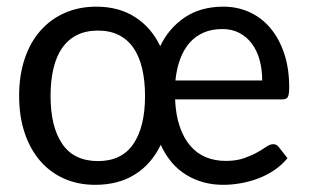

<svg xmlns="http://www.w3.org/2000/svg" viewBox="-20 -534 907 562"><path d="M634 -514.5Q675 -514.5 710.2 -498.5Q745.5 -482.5 771.2 -452Q797 -421.5 811.8 -377.8Q826.5 -334 826.5 -278Q826.5 -257.5 822.5 -250.2Q818.5 -243 806 -243H492.5Q494.5 -197.5 506 -163.8Q517.5 -130 536.8 -107.5Q556 -85 582.2 -74Q608.5 -63 641 -63Q671.5 -63 693.8 -70.8Q716 -78.5 732 -87.5Q748 -96.5 759.2 -104.2Q770.5 -112 779.5 -112Q790 -112 796 -103.5L821.5 -71Q805 -51 783.2 -36.2Q761.5 -21.5 736.8 -12Q712 -2.5 685.5 2.2Q659 7 633 7Q573.5 7 525.8 -21.8Q478 -50.5 450.5 -110Q423.5 -54 375.2 -23.5Q327 7 258.5 7Q208.5 7 167.5 -11.2Q126.5 -29.5 97.2 -63.5Q68 -97.5 52 -145.5Q36 -193.5 36 -253.5Q36 -313 52 -361.2Q68 -409.5 97.8 -443.5Q127.5 -477.5 169.2 -496Q211 -514.5 262 -514.5Q327.5 -514.5 375 -484.2Q422.5 -454 449 -399Q474 -451.5 520.8 -483Q567.5 -514.5 634 -514.5ZM267 -62.5Q336.5 -62.5 370.5 -112.8Q404.5 -163 404.5 -253Q404.5 -298 396 -333.8Q387.5 -369.5 370.5 -394Q353.5 -418.5 327.5 -431.5Q301.5 -444.5 267 -444.5Q231.5 -444.5 205.5 -431.5Q179.5 -418.5 162.2 -394Q145 -369.5 136.5 -333.8Q128 -298 128 -253Q128 -163 162.2 -112.8Q196.5 -62.5 267 -62.5ZM631 -449Q600.5 -449 576.5 -438.8Q552.5 -428.5 535.2 -409Q518 -389.5 507.5 -361.5Q497 -333.5 493.5 -298.5H747.5Q747.5 -331 739.8 -358.8Q732 -386.5 717 -406.5Q702 -426.5 680.2 -437.8Q658.5 -449 631 -449Z"/></svg>

Font: Lato TR
Style: Regular
Weight: 400
Designer: Lukasz Dziedzic
Foundry: tyPoland Lukasz Dziedzic
Version: Version 1.104 2013